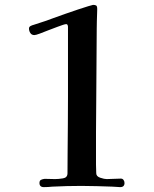

<svg xmlns="http://www.w3.org/2000/svg" viewBox="-20 -766 630 788"><path d="M491 -15Q491 2 473 2Q466 2 457.5 1Q449 0 441 0Q410 -1 378 -2Q346 -3 314 -3Q255 -3 195 0Q186 1 177 1.5Q168 2 160 2Q142 2 142 -15Q142 -25 148.5 -28Q155 -31 163 -32Q169 -32 185.5 -31.5Q202 -31 206 -31Q220 -31 238.5 -34Q257 -37 257 -55Q257 -86 257.5 -140Q258 -194 258.5 -255.5Q259 -317 259 -369Q259 -440 259 -512Q259 -584 259 -656Q259 -659 257.5 -663Q256 -667 252 -667Q248 -667 238.5 -664Q229 -661 216 -656Q199 -650 179 -642Q159 -634 143 -628Q127 -622 121 -622Q110 -622 104.5 -630.5Q99 -639 99 -649Q99 -656 106 -659.5Q113 -663 118 -664Q131 -668 144 -672.5Q157 -677 170 -681Q177 -684 198.5 -691.5Q220 -699 247.5 -709Q275 -719 300 -727Q323 -735 342 -740.5Q361 -746 362 -746Q370 -746 374.5 -743.5Q379 -741 379 -729Q379 -725 378.5 -710.5Q378 -696 377.5 -679Q377 -662 377 -648Q377 -576 376 -500.5Q375 -425 375 -355Q374 -289 374 -223Q374 -157 374 -91Q374 -82 374.5 -73Q375 -64 375 -55Q375 -42 391.5 -36.5Q408 -31 418 -31Q432 -31 446.5 -32Q461 -33 476 -33Q483 -33 487 -27.5Q491 -22 491 -15Z"/></svg>

Font: Kaisei Tokumin Medium
Style: Regular
Weight: 500
Designer: Font-Kai,
Foundry: KAZUO KANAI
Version: Version 5.003